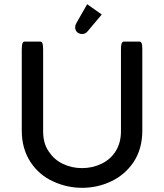

<svg xmlns="http://www.w3.org/2000/svg" viewBox="-20 -877 780 913"><path d="M83.5 -255.9V-641.6Q83.5 -665 87.9 -673.3Q90.8 -679.2 96.7 -679.2H171.9Q177.7 -679.2 180.7 -673.3Q185.1 -665 185.1 -641.6V-252.9Q185.1 -194.8 211.4 -157.2Q219.7 -145 224.6 -139.4Q229.5 -133.8 233.9 -129.4Q252.9 -110.4 278.3 -98.1Q320.8 -77.6 369.9 -77.6Q418.9 -77.6 461.4 -97.7Q505.9 -118.7 530.5 -158.7Q555.2 -198.7 555.2 -252.9V-641.6Q555.2 -669.9 562 -676.3Q564.5 -679.2 568.4 -679.2H643.6Q647.5 -679.2 649.9 -676.8Q652.3 -674.3 653.3 -671.6Q654.3 -668.9 655.3 -665Q656.7 -656.7 656.7 -641.6V-255.9Q656.7 -168.5 614.7 -105.5Q573.7 -45.4 508.5 -14.6Q443.4 16.1 371.1 16.1Q298.8 16.1 233.9 -13.7Q165.5 -44.4 124.5 -107.4Q83.5 -170.4 83.5 -255.9ZM463.9 -808.1 396.5 -728Q386.2 -715.3 370.1 -715.3Q363.3 -715.3 357.4 -717.8Q351.1 -719.7 346.2 -724.6Q337.4 -733.4 337.4 -748Q337.4 -757.3 344.7 -770L394.5 -856.9Z"/></svg>

Font: YuPearl-Medium
Style: Medium
Weight: 500
Designer: Max Yao
Foundry: Max-Everyday
Version: Version 1.011; ttfautohint (v1.8.3)